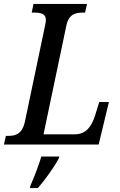

<svg xmlns="http://www.w3.org/2000/svg" viewBox="-39 -734 608 975"><path d="M-19 0H462L514 -216H465L443 -145C425 -90 397 -52 341 -52H182L298 -604C310 -662 344 -670 382 -670H393L403 -714H131L122 -670H133C169 -670 194 -664 194 -633C194 -626 192 -614 189 -600L87 -114C73 -53 40 -44 3 -44H-9ZM115 210 113 221H153C188 182 241 108 260 69L262 61H171C157 107 134 167 115 210Z"/></svg>

Font: Noto Serif Condensed Medium
Style: Italic
Weight: 500
Width: 3
Italic angle: -12°
Designer: Monotype Design Team
Foundry: Monotype Imaging Inc.
Version: Version 2.013